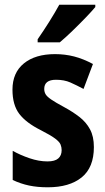

<svg xmlns="http://www.w3.org/2000/svg" viewBox="-20 -786 447 816"><path d="M379 -161Q379 -74 327 -32Q275 10 183 10Q139 10 103.5 2.5Q68 -5 34 -21V-145Q66 -127 105.5 -113.5Q145 -100 182 -100Q213 -100 227.5 -112.5Q242 -125 242 -148Q242 -160 237.5 -171.5Q233 -183 214.5 -197Q196 -211 153 -233Q91 -264 62 -302Q33 -340 33 -405Q33 -477 81.5 -516.5Q130 -556 214 -556Q256 -556 295 -546Q334 -536 375 -514L335 -408Q305 -424 279 -435.5Q253 -447 218 -447Q168 -447 168 -408Q168 -396 173.5 -386Q179 -376 197 -363.5Q215 -351 254 -330Q289 -311 317.5 -289Q346 -267 362.5 -236.5Q379 -206 379 -161ZM385 -756Q370 -738 343.5 -710.5Q317 -683 287.5 -654.5Q258 -626 234 -606H140V-619Q165 -655 189.5 -694Q214 -733 232 -766H385Z"/></svg>

Font: Noto Sans Tamil Condensed
Style: Bold
Weight: 700
Width: 3
Designer: Jelle Bosma - Monotype Design Team
Foundry: Monotype Imaging Inc.
Version: Version 2.004; ttfautohint (v1.8.4.7-5d5b)